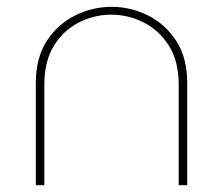

<svg xmlns="http://www.w3.org/2000/svg" viewBox="-20 -543 654 563"><path d="M85 0V-299Q85 -374 117.5 -423.5Q150 -473 201 -498Q252 -523 307 -523Q363 -523 413.5 -498Q464 -473 496.5 -423.5Q529 -374 529 -299V0H504V-295Q504 -363 475.5 -408.5Q447 -454 401.5 -477Q356 -500 306 -500Q257 -500 212 -477.5Q167 -455 138.5 -409.5Q110 -364 110 -295V0Z"/></svg>

Font: MuseoModerno SemiBold Thin
Style: Regular
Weight: 250
Version: Version 1.001